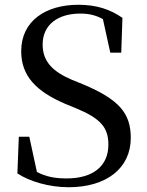

<svg xmlns="http://www.w3.org/2000/svg" viewBox="-20 -769 616 806"><path d="M268 17C427 17 529 -63 529 -190C529 -294 480 -351 329 -415L282 -434C205 -467 159 -508 159 -582C159 -667 225 -712 317 -712C354 -712 382 -705 412 -689L443 -548H489L494 -694C444 -729 386 -749 309 -749C173 -749 69 -682 69 -554C69 -449 133 -385 254 -333L298 -315C402 -272 435 -234 435 -162C435 -69 367 -20 260 -20C210 -20 174 -27 135 -47L103 -195H59L53 -41C103 -8 185 17 268 17Z"/></svg>

Font: Noto Serif HK Medium
Style: Regular
Weight: 500
Designer: Ryoko NISHIZUKA 西塚涼子 (kana & ideographs); Frank Grießhammer (Latin, Greek & Cyrillic); Wenlong ZHANG 张文龙 (bopomofo); San
Foundry: Adobe
Version: Version 2.001;hotconv 1.1.0;makeotfexe 2.6.0